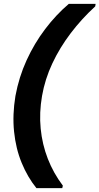

<svg xmlns="http://www.w3.org/2000/svg" viewBox="-20 -831 516 996"><path d="M169 145Q123 88 92.5 14Q62 -60 53 -148Q44 -236 60 -333Q78 -431 118 -518.5Q158 -606 214.5 -680.5Q271 -755 337 -811H476L474 -798Q404 -734 347 -659Q290 -584 251.5 -502Q213 -420 198 -333Q183 -246 191 -164Q199 -82 228 -7.5Q257 67 306 132L303 145Z"/></svg>

Font: DM Sans 9pt ExtraBold
Style: Italic
Weight: 800
Italic angle: -10°
Version: Version 4.004;gftools[0.9.30]